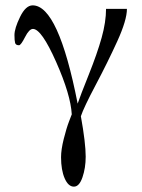

<svg xmlns="http://www.w3.org/2000/svg" viewBox="-20 -480 532 717"><path d="M270 -93Q279 -120 311 -200Q343 -280 359.5 -339Q376 -398 376 -447H454Q454 -405 418 -326Q382 -247 337.5 -163Q293 -79 282 -46Q300 54 300 105Q300 147 288 182Q276 217 256 217Q235 217 221.5 186Q208 155 208 107Q208 79 218 39Q228 -1 238 -27L248 -53Q244 -126 189.5 -249Q135 -372 103 -372Q89 -372 73.5 -341.5Q58 -311 51 -311Q39 -311 36.5 -319.5Q34 -328 34 -349Q34 -374 55 -417Q76 -460 102 -460Q198 -460 270 -93Z"/></svg>

Font: Veleka
Style: Italic
Weight: 400
Italic angle: -12°
Designer: Stefan Peev, Context Ltd, 2016; SIL International, 1997-2014.
Foundry: Stefan Peev, Context Ltd, 2016
Version: Version 1.000